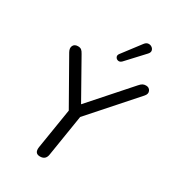

<svg xmlns="http://www.w3.org/2000/svg" viewBox="-222 -1072 1093 1205"><g transform="rotate(30 324.0 -470.0)"><path d="M258 7Q217 7 224 -41L271 -333L90 -652Q77 -676 86 -694Q95 -712 120 -712Q136 -712 145 -705Q154 -698 163 -681L318 -406L567 -687Q579 -701 589 -706.5Q599 -712 613 -712Q636 -712 645 -692.5Q654 -673 635 -652L353 -334L305 -34Q299 7 258 7ZM409 -769Q396 -756 382.5 -759Q369 -762 363.5 -774Q358 -786 368 -799L467 -929Q479 -945 493.5 -946.5Q508 -948 519.5 -940Q531 -932 533.5 -919Q536 -906 523 -892Z"/></g></svg>

Font: Nunito
Style: Italic
Weight: 400
Italic angle: -9°
Designer: Vernon Adams
Foundry: Vernon Adams
Version: Version 3.601; ttfautohint (v1.8.2.53-6de2)